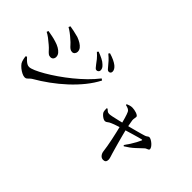

<svg xmlns="http://www.w3.org/2000/svg" viewBox="-44 -1410 2068 2068"><g transform="rotate(45 990.0 -375.5)"><path d="M797 -575Q785 -575 775 -586.5Q765 -598 751 -616Q737 -637 715 -663.5Q693 -690 660 -719L672 -734Q712 -719 745 -702.5Q778 -686 798 -666Q816 -650 823 -636Q830 -622 830 -607Q830 -593 820.5 -584Q811 -575 797 -575ZM304 26Q285 26 259.5 13.5Q234 1 211 -18Q188 -37 174 -57Q164 -74 158 -100Q152 -126 151 -143L165 -150Q177 -137 191.5 -122.5Q206 -108 223 -97.5Q240 -87 258 -87Q282 -87 326 -106Q370 -125 427 -158Q484 -191 548.5 -235.5Q613 -280 677 -332Q741 -384 798 -440Q855 -496 899 -553L918 -540Q879 -464 820 -391Q761 -318 688.5 -251Q616 -184 535.5 -125.5Q455 -67 373 -20Q360 -12 350 -1Q340 10 329.5 18Q319 26 304 26ZM346 -324Q326 -324 311 -336Q296 -348 280 -366.5Q264 -385 239 -406Q207 -434 179.5 -454.5Q152 -475 125 -489L133 -509Q167 -503 198.5 -497Q230 -491 267 -479Q301 -469 328.5 -453Q356 -437 373 -416.5Q390 -396 390 -369Q390 -359 385.5 -348.5Q381 -338 371.5 -331Q362 -324 346 -324ZM473 -528Q453 -528 437.5 -539.5Q422 -551 405 -571Q388 -591 361 -613Q334 -638 306 -658.5Q278 -679 255 -692L264 -712Q290 -708 324.5 -701Q359 -694 398 -683Q433 -670 458.5 -654Q484 -638 499 -618.5Q514 -599 514 -573Q514 -556 502.5 -542Q491 -528 473 -528ZM901 -657Q888 -657 877.5 -669Q867 -681 851 -700Q836 -719 816 -741Q796 -763 760 -793L771 -808Q812 -796 843.5 -781Q875 -766 895 -750Q931 -720 931 -688Q931 -674 923 -665.5Q915 -657 901 -657Z M1531 57Q1504 57 1487 36Q1470 15 1467 -14Q1464 -42 1457 -81.5Q1450 -121 1441 -165.5Q1432 -210 1421.5 -254Q1411 -298 1402 -335Q1397 -354 1390.5 -378Q1384 -402 1377.5 -425.5Q1371 -449 1364 -468.5Q1357 -488 1352 -498Q1345 -513 1328 -521.5Q1311 -530 1287 -535L1285 -547Q1302 -554 1318.5 -559.5Q1335 -565 1356 -565Q1369 -565 1386 -562Q1403 -559 1419 -553.5Q1435 -548 1445.5 -540.5Q1456 -533 1456 -525Q1456 -512 1453 -498Q1450 -484 1451 -468Q1453 -458 1456 -439Q1459 -420 1463.5 -397.5Q1468 -375 1472 -355Q1482 -315 1493 -273Q1504 -231 1515 -191Q1526 -151 1535.5 -118Q1545 -85 1551 -64Q1556 -47 1563.5 -24Q1571 -1 1571 14Q1571 57 1531 57ZM1574 -214Q1596 -243 1616 -274.5Q1636 -306 1651.5 -335Q1667 -364 1675 -383Q1679 -391 1676 -393Q1673 -395 1665 -393Q1651 -390 1624.5 -382.5Q1598 -375 1565.5 -365.5Q1533 -356 1500 -346Q1467 -336 1438 -328Q1417 -322 1392 -314Q1367 -306 1346 -298.5Q1325 -291 1315 -286Q1290 -276 1276.5 -264Q1263 -252 1248 -252Q1234 -252 1217.5 -262Q1201 -272 1187.5 -285.5Q1174 -299 1169 -312Q1166 -321 1165 -335Q1164 -349 1164 -364L1174 -368Q1186 -358 1197 -348.5Q1208 -339 1227 -339Q1241 -339 1275 -346Q1309 -353 1351.5 -363.5Q1394 -374 1431 -383Q1456 -389 1490.5 -398Q1525 -407 1560.5 -416.5Q1596 -426 1624 -434Q1652 -442 1664 -446Q1678 -450 1689.5 -459.5Q1701 -469 1710 -469Q1722 -469 1738.5 -460Q1755 -451 1770.5 -437.5Q1786 -424 1796 -409Q1806 -394 1806 -382Q1806 -373 1797.5 -368Q1789 -363 1777.5 -359Q1766 -355 1759 -348Q1732 -322 1687 -280.5Q1642 -239 1584 -204Z"/></g></svg>

Font: Noto Serif HK ExtraLight SemiBold
Style: Regular
Weight: 600
Version: Version 2.002-H1;hotconv 1.1.0;makeotfexe 2.6.0